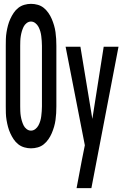

<svg xmlns="http://www.w3.org/2000/svg" viewBox="-20 -763 640 998"><path d="M141 8Q124 8 106.5 3Q89 -2 75 -13Q61 -24 51 -39Q41 -54 33.5 -70.5Q26 -87 21.5 -104Q17 -121 14 -139Q11 -157 10.5 -174.5Q10 -192 10 -210V-525Q10 -543 10.5 -560.5Q11 -578 14 -596Q17 -614 21.5 -631Q26 -648 33.5 -664.5Q41 -681 51 -696Q61 -711 75 -722Q89 -733 106.5 -738Q124 -743 141 -743Q159 -743 176.5 -738Q194 -733 207.5 -722Q221 -711 231.5 -696Q242 -681 249 -664.5Q256 -648 261 -631Q266 -614 268.5 -596Q271 -578 272 -560.5Q273 -543 273 -525V-210Q273 -192 272 -174.5Q271 -157 268.5 -139Q266 -121 261 -104Q256 -87 249 -70.5Q242 -54 231.5 -39Q221 -24 207.5 -13Q194 -2 176.5 3Q159 8 141 8ZM141 -84Q153 -84 163.5 -92Q174 -100 180 -111.5Q186 -123 189.5 -135Q193 -147 194.5 -159.5Q196 -172 197 -185Q198 -198 198 -210V-525Q198 -537 197 -550Q196 -563 194.5 -575.5Q193 -588 189.5 -600Q186 -612 180 -623.5Q174 -635 163.5 -643Q153 -651 141 -651Q129 -651 118.5 -643Q108 -635 102.5 -623.5Q97 -612 93.5 -600Q90 -588 88 -575.5Q86 -563 85.5 -550Q85 -537 85 -525V-210Q85 -198 85.5 -185Q86 -172 88 -159.5Q90 -147 93.5 -135Q97 -123 102.5 -111.5Q108 -100 118.5 -92Q129 -84 141 -84ZM378 215Q385 179 391.5 143.5Q398 108 405 72L421 -8L321 -520H398L460 -145L519 -520H596L455 215Z"/></svg>

Font: Iosevka Semibold Extended
Style: Regular
Weight: 600
Width: 7
Monospace: yes
Designer: Belleve Invis
Foundry: Belleve Invis
Version: Version 32.5.0; ttfautohint (v1.8.4)